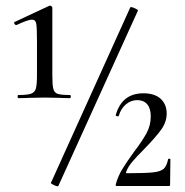

<svg xmlns="http://www.w3.org/2000/svg" viewBox="-20 -654 650 675"><path d="M44 -320Q76 -320 89 -324.5Q102 -329 106 -342.5Q110 -356 110 -389V-508Q110 -556 107.5 -570.5Q105 -585 92 -585Q79 -585 38 -566H37Q33 -566 30.5 -571Q28 -576 32 -577L154 -634H156Q159 -634 161.5 -631.5Q164 -629 164 -627V-389Q164 -355 167.5 -341.5Q171 -328 183 -324Q195 -320 226 -320Q229 -320 229 -314.5Q229 -309 226 -309Q203 -309 190 -310L138 -311L83 -310Q69 -309 44 -309Q42 -309 42 -314.5Q42 -320 44 -320ZM183 1Q178 1 168 -4Q158 -9 159 -11L438 -628Q438 -629 441 -629Q446 -629 456 -624Q466 -619 465 -617L185 0Q185 1 183 1ZM451 -120Q480 -158 495 -185.5Q510 -213 510 -245Q510 -273 497.5 -287.5Q485 -302 463 -302Q440 -302 422.5 -287Q405 -272 398 -248Q398 -245 394 -245Q391 -245 388.5 -246.5Q386 -248 387 -250Q409 -326 484 -326Q524 -326 545 -306.5Q566 -287 566 -255Q566 -225 546.5 -198Q527 -171 487 -130Q459 -102 444 -84Q429 -66 423 -48Q422 -45 425 -45Q491 -45 518 -48Q545 -51 555.5 -60.5Q566 -70 571 -94Q571 -96 575 -96Q579 -96 579 -94L578 -5Q578 0 574 0H390Q386 0 387 -6Q395 -35 410 -59.5Q425 -84 451 -120Z"/></svg>

Font: Cormorant Unicase Medium
Style: Regular
Weight: 500
Designer: Christian Thalmann (Catharsis Fonts)
Foundry: Catharsis Fonts
Version: Version 4.000